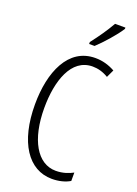

<svg xmlns="http://www.w3.org/2000/svg" viewBox="-176 -1017 784 1098"><g transform="rotate(20 215.5 -468.5)"><path d="M388 -939V-947H325C297 -898 266 -853 225 -800V-788H258C298 -825 359 -893 388 -939ZM289 -674C321 -674 354 -665 385 -646L407 -693C369 -714 330 -725 287 -725C123 -725 52 -555 52 -358C52 -129 144 10 288 10C330 10 369 0 397 -17V-68C371 -54 336 -41 293 -41C180 -41 109 -165 109 -357C109 -521 159 -674 289 -674Z"/></g></svg>

Font: Noto Sans Gujarati ExtraCondensed Light
Style: Regular
Weight: 300
Width: 2
Designer: Jelle Bosma - Monotype Design Team, Universal Thirst
Foundry: Monotype Imaging Inc.
Version: Version 2.106